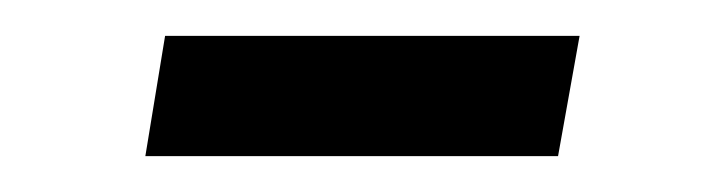

<svg xmlns="http://www.w3.org/2000/svg" viewBox="-20 -322 397 107"><path d="M61 -235 72 -302H303L291 -235Z"/></svg>

Font: Nunito Sans 7pt Condensed
Style: Italic
Weight: 400
Width: 3
Italic angle: -9°
Designer: Vernon Adams
Foundry: Vernon Adams
Version: Version 3.101;gftools[0.9.27]